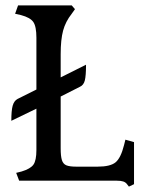

<svg xmlns="http://www.w3.org/2000/svg" viewBox="-20 -670 537 712"><path d="M451 13Q446 6 437 3Q428 0 412 0H51L40 -29L60 -34Q93 -44 104 -59.5Q115 -75 115 -114V-267L22 -222Q22 -260 27 -278Q32 -296 45 -303L115 -338V-530Q115 -572 103.5 -588.5Q92 -605 58 -614L36 -619L47 -650H246L258 -636L246 -619Q223 -590 214 -556.5Q205 -523 205 -469V-383L299 -430Q299 -389 294.5 -371.5Q290 -354 276 -348L205 -312V-120Q205 -91 209.5 -76.5Q214 -62 226 -57Q238 -52 263 -52H342Q389 -52 408.5 -68Q428 -84 440 -132L445 -152L477 -143V13L458 22Z"/></svg>

Font: Kurale
Style: Regular
Weight: 400
Designer: Eduardo Rodriguez Tunni
Foundry: Eduardo Rodriguez Tunni
Version: Version 2.000